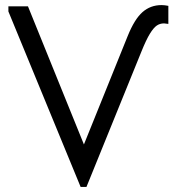

<svg xmlns="http://www.w3.org/2000/svg" viewBox="-20 -725 688 755"><path d="M642 -702V-631Q628 -633 625 -633Q609 -633 596.5 -624.5Q584 -616 569.5 -592.5Q555 -569 536 -522L320 10H297L13 -680V-700H90L310 -157L482 -583Q509 -650 540.5 -677.5Q572 -705 615 -705Q627 -705 642 -702Z"/></svg>

Font: Tilda Sans
Style: Regular
Weight: 400
Designer: ParaType Ltd
Foundry: ParaType Ltd
Version: Version 1.002W